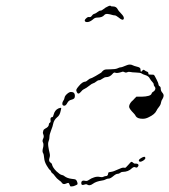

<svg xmlns="http://www.w3.org/2000/svg" viewBox="-20 -676 606 687"><path d="M439 -86Q448 -97 450.5 -97Q453 -97 456.5 -93.5Q460 -90 463.5 -90.5Q467 -91 471 -90Q475 -89 475.5 -85.5Q476 -82 472 -78Q469 -75 464 -77.5Q459 -80 452 -74Q439 -61 419 -61Q414 -61 410 -57.5Q406 -54 400.5 -54Q395 -54 385 -45.5Q375 -37 369 -37Q363 -37 358 -34Q353 -31 345 -30Q324 -27 312.5 -18.5Q301 -10 293 -15Q289 -18 284 -16Q276 -13 273 -15Q270 -17 271 -24Q273 -32 285 -29Q291 -27 298.5 -32.5Q306 -38 317 -41.5Q328 -45 336.5 -43Q345 -41 350 -43.5Q355 -46 359 -46Q366 -46 367 -55Q367 -58 368.5 -59Q370 -60 377 -61Q386 -62 401.5 -69.5Q417 -77 423 -76Q428 -75 430 -76.5Q432 -78 439 -86ZM486 -111Q499 -119 500 -111Q501 -107 492 -101Q480 -94 477 -100Q475 -105 486 -111ZM189 -288Q197 -291 198.5 -290Q200 -289 197 -279Q194 -263 184 -256Q173 -247 170 -232Q169 -225 163 -210Q157 -195 157 -186.5Q157 -178 154 -171Q151 -164 153 -151Q155 -138 157.5 -128.5Q160 -119 157 -111Q153 -99 161 -94Q165 -92 166 -88Q168 -77 182 -63Q195 -51 201 -50Q207 -49 210 -46Q220 -38 237 -36Q248 -35 250.5 -33.5Q253 -32 255 -28Q258 -21 257.5 -18Q257 -15 251 -13Q243 -9 237 -9Q234 -9 233 -9Q232 -9 231 -10.5Q230 -12 229 -15Q227 -21 225 -21.5Q223 -22 216 -19Q209 -16 205 -18.5Q201 -21 200.5 -23Q200 -25 191.5 -31Q183 -37 177 -45.5Q171 -54 167.5 -56Q164 -58 162.5 -62.5Q161 -67 158.5 -68Q156 -69 147.5 -83Q139 -97 138 -110.5Q137 -124 134 -128.5Q131 -133 133 -143Q138 -160 133 -168Q131 -173 134.5 -180Q138 -187 135.5 -193.5Q133 -200 133.5 -202Q134 -204 135 -208.5Q136 -213 142 -216Q155 -222 155 -232Q155 -235 158.5 -237Q162 -239 161 -245Q159 -257 167 -257Q170 -257 172 -266Q176 -282 189 -288ZM234 -347Q248 -347 248 -333Q248 -327 245.5 -324Q243 -321 235 -319Q226 -317 221 -308Q215 -296 208 -298Q203 -299 203 -305Q203 -311 206.5 -315.5Q210 -320 211 -326.5Q212 -333 220 -340Q228 -347 234 -347ZM432 -442Q445 -448 456 -442Q460 -440 468 -438Q477 -436 480 -433.5Q483 -431 483 -425Q483 -415 489 -423Q493 -429 498 -424Q502 -421 506.5 -419.5Q511 -418 511 -413Q511 -410 512.5 -409.5Q514 -409 520 -409Q529 -409 531 -408Q533 -406 540 -392Q547 -378 547 -375Q547 -370 551 -367.5Q555 -365 555 -360Q555 -350 562 -343Q569 -335 562 -323Q557 -316 556 -308.5Q555 -301 548.5 -293Q542 -285 540 -280Q534 -267 513 -257Q502 -251 491 -251Q472 -251 466 -260Q464 -265 459 -270Q442 -287 442 -294Q442 -303 451 -313Q456 -317 462 -324L468 -330H487Q518 -331 522 -340Q523 -345 527 -347Q536 -352 536 -360Q536 -363 533 -366.5Q530 -370 530 -374Q530 -378 525 -383Q520 -388 516 -395Q512 -404 498 -408Q491 -410 487 -413Q483 -416 467.5 -416.5Q452 -417 446 -418.5Q440 -420 435 -417.5Q430 -415 425 -418Q420 -421 414 -418Q398 -413 392 -416Q388 -418 383 -412Q373 -400 360 -400Q354 -400 346.5 -394.5Q339 -389 334.5 -389Q330 -389 324 -384Q318 -379 313.5 -378Q309 -377 299 -369Q289 -361 281.5 -357.5Q274 -354 269 -347Q260 -336 255 -346Q252 -352 253.5 -356Q255 -360 262 -368Q275 -384 286 -384Q288 -384 294.5 -389.5Q301 -395 303 -395Q306 -395 322 -404Q338 -413 342 -416Q347 -422 350.5 -424.5Q354 -427 359 -427.5Q364 -428 375 -428Q393 -428 400.5 -431.5Q408 -435 411 -435Q416 -435 432 -442ZM364 -652Q375 -658 377 -654Q378 -653 384 -653Q396 -653 401 -643Q403 -638 413 -628Q426 -615 422.5 -608Q419 -601 405 -613Q395 -621 390.5 -621Q386 -621 380 -623Q374 -625 365.5 -626Q357 -627 353 -622Q346 -613 327 -613Q319 -613 312 -606Q301 -597 292 -597Q285 -597 283.5 -601Q282 -605 289 -611Q294 -616 299.5 -615Q305 -614 308.5 -619.5Q312 -625 317.5 -626.5Q323 -628 329 -633Q335 -638 339.5 -638Q344 -638 350.5 -643.5Q357 -649 364 -652Z"/></svg>

Font: TT2020 Style D
Style: Italic
Weight: 400
Italic angle: -15°
Version: Version 0.2.000